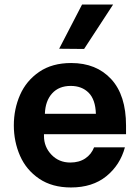

<svg xmlns="http://www.w3.org/2000/svg" viewBox="-20 -819 616 847"><path d="M41 -266Q41 -338 68.5 -400.5Q96 -463 153 -502Q210 -541 294 -541Q405 -541 470.5 -470Q536 -399 536 -265V-227H174V-219Q174 -171 207 -136.5Q240 -102 290 -102Q329 -102 356 -120Q383 -138 395 -169H531Q510 -91 449 -41.5Q388 8 293 8Q210 8 153 -30.5Q96 -69 68.5 -131.5Q41 -194 41 -266ZM403 -317Q401 -380 371 -410Q341 -440 292 -440Q240 -440 210 -407Q180 -374 178 -317ZM241 -604 342 -799H479L351 -603Z"/></svg>

Font: Be Vietnam
Style: Bold
Weight: 700
Designer: Gabriel Lam
Foundry: TypeRant
Version: Version 4.000